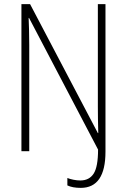

<svg xmlns="http://www.w3.org/2000/svg" viewBox="-20 -734 616 932"><path d="M372 178Q332 178 307 166V130Q319 135 336.5 138.5Q354 142 370 142Q413 142 434.5 109Q456 76 456 -8L121 -647H119Q120 -619 121 -588Q122 -557 122 -516V0H84V-714H126L455 -88H457Q456 -122 455.5 -155Q455 -188 455 -217V-714H492V2Q492 178 372 178Z"/></svg>

Font: Noto Sans Lao Looped Condensed ExtraLight
Style: Regular
Weight: 200
Width: 3
Designer: Mark Frömberg, Ben Mitchell
Foundry: The Fontpad Ltd
Version: Version 1.002; ttfautohint (v1.8.4.7-5d5b)